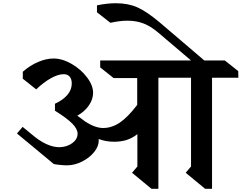

<svg xmlns="http://www.w3.org/2000/svg" viewBox="-20 -1160 1495 1188"><path d="M1292 -679V8H1249L1129 -91L1162 -130V-679H960V8H917L797 -91L830 -130V-330Q798 -305 763.5 -294Q729 -283 686 -283Q635 -283 590 -300Q591 -297 591 -291Q591 -254 562 -218.5Q533 -183 487 -160Q441 -137 394 -137Q376 -137 351.5 -139.5Q327 -142 313 -145L85 -334L120 -375L176 -329Q269 -249 349 -249Q396 -251 428 -275Q460 -299 460 -333Q460 -362 427 -395.5Q394 -429 320 -475V-518Q370 -541 397 -573Q424 -605 424 -643Q424 -671 411 -686Q398 -701 374 -701Q340 -701 295 -676Q250 -651 204 -607L121 -673V-716Q165 -755 215.5 -776.5Q266 -798 311 -798Q365 -798 422.5 -765Q480 -732 518 -682Q556 -632 556 -586Q556 -545 529.5 -507Q503 -469 458 -444Q482 -428 507 -408Q569 -368 618 -368Q672 -368 721.5 -401.5Q771 -435 829 -511V-677H683L600 -743V-786H1162L957 -960Q912 -998 867.5 -1015Q823 -1032 769 -1032Q722 -1032 663 -1019L580 -1084V-1127Q643 -1140 697 -1140Q772 -1140 829 -1115Q886 -1090 965 -1024L1244 -786H1371L1454 -720L1455 -679Z"/></svg>

Font: Inknut Antiqua Medium
Style: Regular
Weight: 500
Designer: Claus Eggers Sørensen
Foundry: Claus Eggers Sørensen
Version: Version 1.003; ttfautohint (v1.8.2) -l 8 -r 50 -G 200 -x 14 